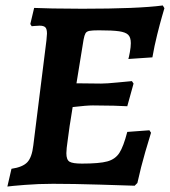

<svg xmlns="http://www.w3.org/2000/svg" viewBox="-20 -673 622 703"><path d="M280 -74Q344 -74 373 -82Q402 -90 417 -113Q432 -136 446 -190L527 -196L533 -187Q528 -172 512 -117Q496 -62 483 -3L473 7Q443 6 345.5 3Q248 0 174 0Q121 0 71 4Q21 8 7 10L22 -55Q63 -61 80 -79Q97 -97 102 -141L150 -525L152 -550Q152 -567 146 -573Q140 -579 125 -579Q116 -579 107.5 -578Q99 -577 96 -577L91 -585L105 -644Q122 -643 172.5 -642Q223 -641 281 -641Q486 -641 576 -653L582 -643Q580 -636 573 -612Q566 -588 555.5 -546Q545 -504 538 -463L450 -457Q452 -463 455.5 -482Q459 -501 459 -515Q459 -536 449.5 -545.5Q440 -555 416 -558.5Q392 -562 342 -562Q318 -562 307.5 -560Q297 -558 293 -551Q289 -544 286 -528L260 -368L350 -367Q370 -367 410 -371Q450 -375 463 -376L469 -367L446 -284Q433 -285 396.5 -286Q360 -287 320 -287Q297 -287 246 -281Q235 -211 235 -212Q233 -194 228 -160.5Q223 -127 223 -112Q223 -88 234.5 -81Q246 -74 280 -74Z"/></svg>

Font: Alegreya SC
Style: Bold Italic
Weight: 700
Italic angle: -7°
Designer: Juan Pablo del Peral
Foundry: Huerta Tipografica
Version: Version 2.007; ttfautohint (v1.6)